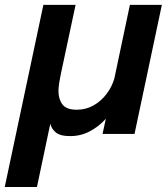

<svg xmlns="http://www.w3.org/2000/svg" viewBox="-62 -551 692 790"><path d="M360 0 373.5 -62.5Q345 -30.5 307.8 -10.8Q270.5 9 227 9Q184.5 9 166.8 -6.8Q149 -22.5 145 -42L90 218.5H-42.5L116.5 -531H249L188 -245Q184.5 -229 181.5 -209.5Q178.5 -190 178.5 -176.5Q178.5 -143.5 194.8 -121.5Q211 -99.5 254 -99.5Q291.5 -99.5 322.8 -117.2Q354 -135 376.2 -164.2Q398.5 -193.5 408.5 -228L472.5 -531H604L491.5 0Z"/></svg>

Font: Epilogue SemiBold
Style: Italic
Weight: 600
Italic angle: -12°
Designer: Tyler Finck
Foundry: Etcetera Type Co
Version: Version 2.111; ttfautohint (v1.8.3)